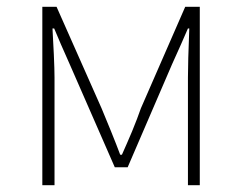

<svg xmlns="http://www.w3.org/2000/svg" viewBox="-20 -547 714 567"><path d="M105 -527H147L280 -227L294 -193L308 -159Q325 -117 335 -90H340L355 -124L370 -159Q386 -198 396 -227L527 -527H570V0H535V-318Q535 -361 539 -463H535Q518 -423 488 -357L357 -53H319L186 -357Q156 -424 140 -463H135L137 -424L139 -386Q141 -341 141 -318V0H105Z"/></svg>

Font: Noto Sans CJK TC Thin
Style: Regular
Weight: 250
Designer: Ryoko NISHIZUKA ???? (kana & ideographs); Paul D. Hunt (Latin, Greek & Cyrillic); Wenlong ZHANG ??? (bopomofo); Sandoll 
Foundry: Adobe Systems Incorporated
Version: Version 1.004 January 19, 2016